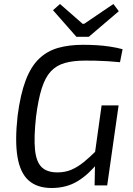

<svg xmlns="http://www.w3.org/2000/svg" viewBox="-20 -927 664 960"><path d="M395 -703Q430 -703 463.5 -701Q497 -699 530 -694Q563 -689 593 -681L580 -616Q549 -619 518 -621Q487 -623 458.5 -623.5Q430 -624 406 -624Q346 -624 304 -612Q262 -600 234 -570Q206 -540 188.5 -484.5Q171 -429 160 -342Q149 -240 155 -179Q161 -118 188 -91.5Q215 -65 267 -65Q305 -65 336 -78Q367 -91 397.5 -115.5Q428 -140 462 -174L471 -115Q447 -85 421.5 -61.5Q396 -38 368 -21Q340 -4 307.5 4.5Q275 13 238 13Q166 13 123.5 -24.5Q81 -62 67.5 -142Q54 -222 68 -348Q82 -456 108.5 -525.5Q135 -595 175.5 -633.5Q216 -672 270.5 -687.5Q325 -703 395 -703ZM573 -400 516 0H453L455 -108L450 -128L488 -400ZM547 -907 574 -871 424 -743H362L245 -876L280 -907L393 -808H401Z"/></svg>

Font: Exo 2
Style: Italic
Weight: 400
Italic angle: -8°
Designer: Natanael Gama
Foundry: Natanael Gama
Version: Version 2.010